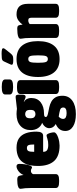

<svg xmlns="http://www.w3.org/2000/svg" viewBox="697 -1455 970 2404"><g transform="rotate(-90 1182.0 -253.0)"><path d="M106 2Q66 2 48 -8.5Q30 -19 30 -40V-349Q30 -398 27.5 -422Q25 -446 22.5 -457.5Q20 -469 20 -480Q20 -498 38 -507Q56 -516 82 -519Q108 -522 133 -522Q156 -522 167 -516.5Q178 -511 183.5 -494Q189 -477 193 -443Q208 -482 241 -506.5Q274 -531 302 -531Q332 -531 332 -494Q332 -461 326.5 -424.5Q321 -388 311 -362.5Q301 -337 288 -337Q280 -337 270.5 -344Q261 -351 244 -351Q230 -351 219.5 -343.5Q209 -336 204 -325V-40Q204 -19 186 -8.5Q168 2 128 2Z M562 8Q429 8 367.5 -61Q306 -130 306 -262Q306 -364 335 -423Q364 -482 415.5 -506.5Q467 -531 534 -531Q608 -531 652 -500.5Q696 -470 716 -414.5Q736 -359 736 -283Q736 -198 684 -198H483Q483 -161 505.5 -147.5Q528 -134 569 -134Q615 -134 645.5 -144.5Q676 -155 689 -155Q700 -155 708.5 -138Q717 -121 722 -99Q727 -77 727 -62Q727 -46 709 -33Q691 -20 664 -10.5Q637 -1 609 3.5Q581 8 562 8ZM483 -310H575Q575 -364 566 -382.5Q557 -401 531 -401Q503 -401 493 -382.5Q483 -364 483 -310Z M955 212Q857 212 800.5 176.5Q744 141 744 79Q744 -2 829 -39V-42Q804 -55 791.5 -76Q779 -97 779 -122Q779 -148 797 -172Q815 -196 847 -210Q804 -225 779.5 -262.5Q755 -300 755 -352Q755 -435 809 -483Q863 -531 957 -531Q974 -531 990 -529.5Q1006 -528 1022 -526L1162 -542Q1184 -544 1191.5 -534.5Q1199 -525 1199 -493V-462Q1199 -417 1173 -417Q1164 -417 1148.5 -423.5Q1133 -430 1112 -440L1110 -436Q1134 -423 1145.5 -399.5Q1157 -376 1157 -349Q1157 -270 1103 -228.5Q1049 -187 964 -187Q938 -187 928.5 -181.5Q919 -176 919 -165Q919 -152 936.5 -145Q954 -138 982 -133Q1010 -128 1041 -121Q1079 -113 1111.5 -95Q1144 -77 1164.5 -44Q1185 -11 1185 45Q1185 123 1123.5 167.5Q1062 212 955 212ZM955 -294Q977 -294 992.5 -306.5Q1008 -319 1008 -358Q1008 -397 992.5 -410Q977 -423 955 -423Q934 -423 918.5 -410Q903 -397 903 -358Q903 -321 918.5 -307.5Q934 -294 955 -294ZM968 96Q1038 96 1038 54Q1038 23 1007.5 14Q977 5 924 -3Q911 7 903 22Q895 37 895 51Q895 75 914.5 85.5Q934 96 968 96Z M1283 2Q1243 2 1225 -8.5Q1207 -19 1207 -40V-483Q1207 -504 1225 -514.5Q1243 -525 1283 -525H1305Q1345 -525 1363 -514.5Q1381 -504 1381 -483V-40Q1381 -19 1363 -8.5Q1345 2 1305 2ZM1295 -574Q1246 -574 1223.5 -584.5Q1201 -595 1201 -616V-674Q1201 -695 1223.5 -705.5Q1246 -716 1295 -716Q1345 -716 1367 -705.5Q1389 -695 1389 -674V-616Q1389 -595 1367 -584.5Q1345 -574 1295 -574Z M1644 8Q1534 8 1477 -62Q1420 -132 1420 -262Q1420 -393 1476.5 -462Q1533 -531 1644 -531Q1756 -531 1812.5 -462Q1869 -393 1869 -262Q1869 -132 1812 -62Q1755 8 1644 8ZM1645 -139Q1673 -139 1682 -164Q1691 -189 1691 -262Q1691 -335 1682 -359.5Q1673 -384 1645 -384Q1617 -384 1607.5 -359.5Q1598 -335 1598 -262Q1598 -189 1607.5 -164Q1617 -139 1645 -139ZM1629 -572Q1573 -572 1573 -590Q1573 -599 1581 -615L1614 -687Q1620 -700 1628.5 -706.5Q1637 -713 1656 -715.5Q1675 -718 1711 -718Q1741 -718 1760.5 -714Q1780 -710 1780 -697Q1780 -690 1773 -679Q1766 -668 1755 -655L1712 -602Q1696 -583 1681.5 -577.5Q1667 -572 1629 -572Z M1985 2Q1945 2 1927 -8.5Q1909 -19 1909 -40V-349Q1909 -398 1906.5 -422Q1904 -446 1901.5 -457.5Q1899 -469 1899 -480Q1899 -498 1919 -507Q1939 -516 1968 -519Q1997 -522 2024 -522Q2056 -522 2064 -508.5Q2072 -495 2076 -455Q2096 -485 2128.5 -508Q2161 -531 2204 -531Q2336 -531 2336 -392V-40Q2336 -19 2318 -8.5Q2300 2 2260 2H2238Q2198 2 2180 -8.5Q2162 -19 2162 -40V-342Q2162 -362 2155.5 -373Q2149 -384 2129 -384Q2103 -384 2083 -366V-40Q2083 -19 2065 -8.5Q2047 2 2007 2Z"/></g></svg>

Font: Asap Condensed Black
Style: Regular
Weight: 900
Width: 3
Designer: Pablo Cosgaya
Foundry: Omnibus-Type
Version: Version 3.001; ttfautohint (v1.8.4.7-5d5b)